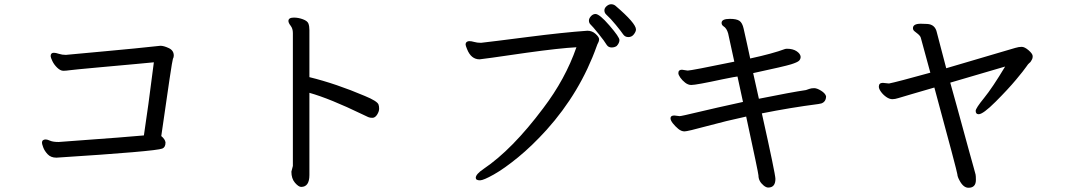

<svg xmlns="http://www.w3.org/2000/svg" viewBox="-20 -815 5040 906"><path d="M246 -71Q220 -71 205 -87Q190 -103 184 -119.5Q178 -136 178 -141Q178 -157 196 -157Q203 -157 216.5 -151Q230 -145 257 -145Q614 -171 659 -176Q678 -299 706 -521Q677 -518 621.5 -513Q566 -508 445.5 -497Q325 -486 308 -483.5Q291 -481 279 -481Q265 -481 250 -495.5Q235 -510 227 -527Q219 -544 219 -550Q219 -566 234 -566Q243 -566 258 -561Q273 -556 291 -556L301 -557Q341 -561 479.5 -573.5Q618 -586 737 -599Q753 -599 776.5 -588Q800 -577 800 -553Q800 -544 796 -537.5Q792 -531 741 -173Q759 -158 761 -143Q761 -120 746 -114Q715 -101 246 -71Z M1401 67Q1389 67 1372 47.5Q1355 28 1355 -5L1362 -32V-659Q1362 -680 1351.5 -693.5Q1341 -707 1341 -716Q1341 -732 1367 -732Q1388 -732 1409.5 -724Q1431 -716 1435.5 -703.5Q1440 -691 1440 -673V-451Q1566 -420 1702 -362Q1760 -338 1766 -322Q1769 -314 1769 -302Q1769 -289 1759.5 -274Q1750 -259 1737 -259Q1725 -259 1717.5 -262.5Q1710 -266 1691 -275Q1536 -350 1440 -377V11Q1440 67 1401 67Z M2245 36Q2225 36 2225 24Q2225 7 2262 -18Q2397 -109 2543 -304Q2648 -442 2700 -592Q2622 -588 2464 -566Q2251 -535 2243 -535Q2203 -535 2184 -583Q2177 -600 2177 -605Q2177 -619 2193 -621Q2205 -621 2218 -617Q2231 -613 2250 -613Q2304 -619 2471 -640.5Q2638 -662 2752 -670Q2774 -670 2790.5 -655Q2807 -640 2807 -630Q2807 -621 2803 -614Q2799 -607 2796 -598Q2718 -379 2559 -202Q2490 -126 2424.5 -72.5Q2359 -19 2310 8.5Q2261 36 2245 36ZM2866 -591Q2851 -591 2843 -603Q2833 -620 2804.5 -655.5Q2776 -691 2767.5 -698.5Q2759 -706 2759 -718Q2759 -728 2768.5 -738.5Q2778 -749 2790 -749Q2809 -749 2856 -694.5Q2903 -640 2903 -626Q2903 -612 2890 -598Q2880 -591 2866 -591ZM2840 -747Q2832 -755 2832 -766Q2832 -777 2842.5 -786Q2853 -795 2864 -795Q2875 -795 2884 -788Q2981 -705 2981 -676Q2981 -666 2971 -653Q2961 -640 2945 -640Q2929 -640 2920 -653.5Q2911 -667 2886 -697.5Q2861 -728 2840 -747Z M3605 70Q3595 70 3583 60Q3559 40 3559 13Q3559 3 3501 -265Q3408 -245 3316 -220Q3224 -195 3210 -195Q3195 -195 3180.5 -207Q3166 -219 3155 -233Q3144 -247 3144 -257Q3144 -270 3162 -270L3187 -267Q3195 -267 3274 -286Q3353 -305 3486 -334L3460 -454Q3454 -454 3390 -441Q3265 -414 3242 -414Q3227 -414 3213 -425Q3199 -436 3190 -449Q3181 -462 3181 -470Q3181 -486 3198 -486L3225 -482Q3241 -482 3445 -524L3416 -657Q3409 -682 3394 -691Q3385 -697 3385 -707Q3385 -726 3424 -726Q3456 -726 3469.5 -716.5Q3483 -707 3489 -680Q3495 -653 3504.5 -610.5Q3514 -568 3520 -539Q3626 -562 3685 -584L3693 -585Q3722 -585 3739.5 -573Q3757 -561 3758 -547Q3758 -536 3750.5 -528.5Q3743 -521 3713 -511.5Q3683 -502 3534 -470L3561 -349Q3715 -380 3783 -390Q3790 -392 3799 -395.5Q3808 -399 3822 -399Q3835 -399 3854.5 -387Q3874 -375 3878 -361Q3878 -335 3856 -327L3841 -324Q3709 -307 3575 -280Q3639 7 3639 29Q3639 70 3605 70Z M4550 71Q4526 71 4508 37Q4498 19 4497.5 7.5Q4497 -4 4389 -402Q4331 -385 4282.5 -371Q4234 -357 4218.5 -352Q4203 -347 4191 -347Q4177 -347 4162 -357.5Q4147 -368 4137 -382Q4127 -396 4127 -406Q4127 -424 4146 -424L4175 -421Q4211 -428 4370 -472Q4328 -628 4325 -637Q4322 -646 4313 -653.5Q4304 -661 4296 -667Q4288 -673 4288 -682Q4288 -703 4325 -703L4355 -702Q4393 -700 4401 -661Q4403 -651 4416 -603.5Q4429 -556 4445 -493Q4493 -507 4547 -523Q4601 -539 4677.5 -561.5Q4754 -584 4771 -589Q4788 -594 4801 -594Q4815 -594 4834 -577.5Q4853 -561 4853 -550Q4853 -540 4850 -535Q4847 -530 4844.5 -525.5Q4842 -521 4837 -517.5Q4832 -514 4822 -499Q4812 -484 4774.5 -439Q4737 -394 4678 -335Q4619 -276 4598 -276Q4584 -276 4584 -292Q4584 -304 4623.5 -352.5Q4663 -401 4723 -501L4464 -425Q4478 -375 4494.5 -315.5Q4511 -256 4526 -200.5Q4541 -145 4553.5 -100Q4566 -55 4574 -26.5Q4582 2 4583.5 8.5Q4585 15 4585 34Q4585 71 4550 71Z"/></svg>

Font: LXGW WenKai Medium
Style: Regular
Weight: 500
Designer: LXGW / Fontworks Inc.
Foundry: LXGW / Fontworks Inc.
Version: Version 1.501; October 10, 2024